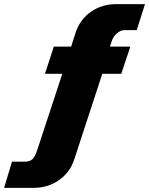

<svg xmlns="http://www.w3.org/2000/svg" viewBox="-70 -743 723 931"><path d="M-50 168 -12 41H49Q74.5 41 87.2 29.2Q100 17.5 112 -20L232 -385H148L191 -517H275L297 -586Q319 -650 371.8 -686.5Q424.5 -723 495 -723H633L593 -597H533Q516 -597 498 -582.2Q480 -567.5 473 -547L463 -517H562L518 -385H426L290 30Q269 93.5 215.8 130.8Q162.5 168 91 168Z"/></svg>

Font: Public Sans Thin Black
Style: Italic
Weight: 900
Italic angle: -8°
Version: Version 2.001